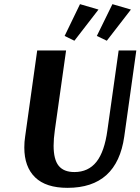

<svg xmlns="http://www.w3.org/2000/svg" viewBox="-20 -893 676 924"><path d="M305 11Q201 11 149 -39.5Q97 -90 97 -183Q97 -211 101 -236L159 -650H298L244 -267Q238 -225 238 -192Q238 -125 262.5 -95Q287 -65 338 -65Q405 -65 444 -114Q483 -163 497 -267L551 -650H636L578 -236Q543 11 305 11ZM446 -720 521 -873 610 -847 494 -697ZM291 -720 365 -873 454 -847 338 -697Z"/></svg>

Font: Arsenal
Style: Bold Italic
Weight: 700
Italic angle: -9°
Designer: Andrij Shevchenko
Foundry: Stairsfor.com
Version: Version 1.000